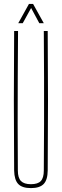

<svg xmlns="http://www.w3.org/2000/svg" viewBox="-20 -959 317 984"><path d="M138.5 5Q93.5 5 73.5 -16Q53.5 -37 52.5 -85Q51 -264.5 51 -442.8Q51 -621 52.5 -800H72.5Q71.5 -680.5 71 -561.5Q70.5 -442.5 70.5 -323.5Q70.5 -204.5 71.5 -85Q71.5 -47.5 87.5 -31.2Q103.5 -15 138.5 -15Q174 -15 189.2 -31.2Q204.5 -47.5 204.5 -85Q205.5 -204.5 205.8 -323.5Q206 -442.5 205.8 -561.5Q205.5 -680.5 204.5 -800H224.5Q226 -621 226 -442.8Q226 -264.5 224.5 -85Q224 -37 203.8 -16Q183.5 5 138.5 5ZM73.5 -840 128.5 -939H149.5L204.5 -840H181.5L139.5 -918L96.5 -840Z"/></svg>

Font: Big Shoulders Display SC Thin
Style: Regular
Weight: 100
Designer: Patric King
Foundry: XO Type Co
Version: Version 2.002